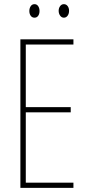

<svg xmlns="http://www.w3.org/2000/svg" viewBox="-20 -903 421 923"><path d="M333 0H78V-714H333V-689H104V-388H320V-363H104V-25H333ZM121 -850Q121 -863 127.5 -873Q134 -883 146 -883Q157 -883 163.5 -873.5Q170 -864 170 -850Q170 -836 163.5 -827Q157 -818 146 -818Q134 -818 127.5 -827.5Q121 -837 121 -850ZM262 -851Q262 -864 269 -873.5Q276 -883 287 -883Q298 -883 305 -874Q312 -865 312 -851Q312 -837 305 -827.5Q298 -818 287 -818Q276 -818 269 -828Q262 -838 262 -851Z"/></svg>

Font: Noto Sans Lao UI ExtCond Thin
Style: Regular
Weight: 100
Width: 2
Designer: Monotype Design Team
Foundry: Monotype Imaging Inc.
Version: Version 2.000; ttfautohint (v1.8.4.7-5d5b)